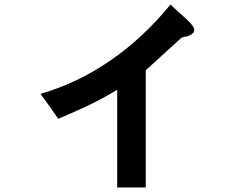

<svg xmlns="http://www.w3.org/2000/svg" viewBox="-20 -739 1040 847"><path d="M808 -579Q790 -577 781 -573L623 -429V88H497V-343Q462 -322 432.5 -306Q403 -290 373 -275.5Q343 -261 310 -246.5Q277 -232 237 -215Q223 -235 212.5 -250Q202 -265 193 -277.5Q184 -290 176 -301Q168 -312 159 -325Q324 -373 469 -473.5Q614 -574 732 -719Q766 -687 791 -665Q816 -643 828 -627.5Q840 -612 836 -600.5Q832 -589 808 -579Z"/></svg>

Font: D2Coding ligature
Style: Bold
Weight: 700
Monospace: yes
Designer: Yong-Rak Park; Jeong-Hwan Yoon; Sang-Min Lee;
Foundry: NHN Corporation
Version: Version 1.3.2; Build 20180524